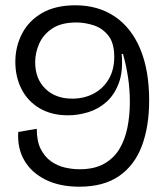

<svg xmlns="http://www.w3.org/2000/svg" viewBox="-20 -693 624 726"><path d="M280 13Q206 13 152.5 -13.5Q99 -40 72 -86.5Q45 -133 49 -194L119 -206Q119 -159 134 -129.5Q149 -100 173 -83Q197 -66 225.5 -59.5Q254 -53 281 -53Q337 -53 374 -74Q411 -95 432 -130.5Q453 -166 462 -211.5Q471 -257 471 -307Q471 -356 464 -401.5Q457 -447 445 -489H440Q446 -424 429.5 -379.5Q413 -335 383 -308Q353 -281 314.5 -269Q276 -257 237 -257Q175 -257 130 -283.5Q85 -310 61.5 -356Q38 -402 38 -459Q38 -517 63.5 -566Q89 -615 139.5 -644Q190 -673 265 -673Q351 -673 414 -630.5Q477 -588 510.5 -507.5Q544 -427 544 -313Q544 -215 516.5 -141.5Q489 -68 430.5 -27.5Q372 13 280 13ZM253 -320Q298 -320 334 -339Q370 -358 391 -393.5Q412 -429 412 -478Q412 -530 390 -558Q368 -586 335 -597Q302 -608 269 -608Q212 -608 178 -585.5Q144 -563 128.5 -528.5Q113 -494 113 -458Q113 -395 151.5 -357.5Q190 -320 253 -320Z"/></svg>

Font: Bricolage Grotesque 48pt Light
Style: Regular
Weight: 300
Designer: Mathieu Triay
Foundry: Atelier Triay
Version: Version 1.000; ttfautohint (v1.8.4.7-5d5b);gftools[0.9.32]